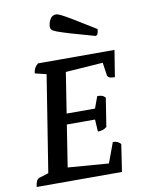

<svg xmlns="http://www.w3.org/2000/svg" viewBox="-95 -946 770 1013"><g transform="rotate(-10 290.0 -439.5)"><path d="M18 0Q23 -40 40 -45L91 -61L173 -577L112 -592Q114 -608 119.5 -619Q125 -630 138 -641H548L525 -499Q504 -499 495.5 -503.5Q487 -508 485 -517L475 -585L275 -571L241 -354H393L416 -417Q428 -417 439.5 -414Q451 -411 459 -400L435 -248Q423 -238 410.5 -235Q398 -232 387 -232L383 -297H232L197 -73L415 -56L455 -164Q481 -164 497 -146L475 0ZM462 -731Q378 -754 331.5 -768Q285 -782 264 -790Q243 -798 238 -804.5Q233 -811 233 -820Q233 -840 244 -859.5Q255 -879 276 -879Q285 -879 302.5 -870.5Q320 -862 361 -837.5Q402 -813 479 -765Q479 -753 475 -742Q471 -731 462 -731Z"/></g></svg>

Font: Petrona SemiBold
Style: Italic
Weight: 600
Italic angle: -9°
Designer: Ringo R. Seeber
Foundry: Ringo R. Seeber
Version: Version 2.001; ttfautohint (v1.8.3)